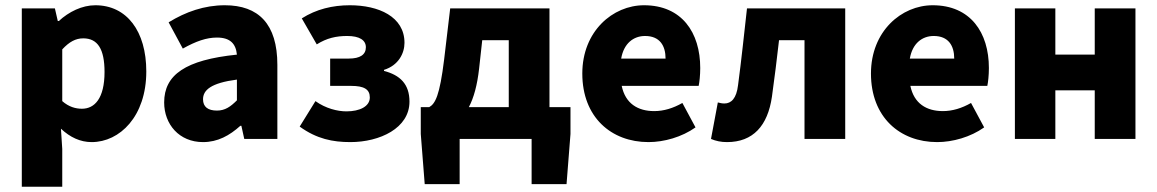

<svg xmlns="http://www.w3.org/2000/svg" viewBox="-20 -529 4406 731"><path d="M63 182H217V38L212 -39C247 -6 286 12 329 12C436 12 537 -86 537 -257C537 -410 463 -509 343 -509C292 -509 242 -484 204 -449H200L189 -497H63ZM292 -115C268 -115 242 -122 217 -144V-341C244 -370 268 -383 297 -383C352 -383 378 -342 378 -255C378 -154 340 -115 292 -115Z M753 12C809 12 854 -13 895 -50H899L910 0H1036V-282C1036 -438 964 -509 836 -509C758 -509 687 -484 622 -444L676 -344C726 -372 766 -386 806 -386C857 -386 878 -362 882 -321C686 -301 605 -244 605 -139C605 -56 662 12 753 12ZM806 -108C772 -108 753 -122 753 -151C753 -186 783 -213 882 -226V-147C858 -123 837 -108 806 -108Z M1314 12C1426 12 1539 -41 1539 -142C1539 -209 1503 -243 1442 -259V-263C1497 -280 1520 -326 1520 -366C1520 -466 1421 -509 1312 -509C1246 -509 1184 -494 1129 -459L1186 -360C1224 -384 1260 -392 1302 -392C1349 -392 1373 -376 1373 -349C1373 -321 1351 -306 1308 -306H1237V-202H1317C1366 -202 1388 -189 1388 -158C1388 -124 1350 -105 1299 -105C1265 -105 1220 -116 1181 -144L1121 -47C1186 0 1247 12 1314 12Z M1804 -267 1816 -376H1917V-121H1765C1784 -157 1797 -205 1804 -267ZM1730 0H2004V172H2137L2152 -19V-121H2072V-497H1694L1671 -303C1654 -164 1637 -134 1614 -121H1582V-19L1597 172H1730Z M2449 12C2508 12 2576 -7 2628 -44L2578 -137C2543 -117 2507 -106 2471 -106C2408 -106 2361 -135 2347 -202H2640C2643 -216 2646 -242 2646 -270C2646 -405 2576 -509 2432 -509C2313 -509 2197 -410 2197 -249C2197 -83 2307 12 2449 12ZM2345 -306C2355 -364 2392 -392 2436 -392C2492 -392 2514 -355 2514 -306Z M2748 12C2847 12 2903 -50 2919 -161C2929 -232 2938 -306 2946 -376H3043V0H3198V-497H2824C2813 -400 2803 -302 2790 -205C2784 -154 2764 -135 2738 -135C2728 -135 2721 -137 2713 -139L2687 0C2706 8 2725 12 2748 12Z M3548 12C3607 12 3675 -7 3727 -44L3677 -137C3642 -117 3606 -106 3570 -106C3507 -106 3460 -135 3446 -202H3739C3742 -216 3745 -242 3745 -270C3745 -405 3675 -509 3531 -509C3412 -509 3296 -410 3296 -249C3296 -83 3406 12 3548 12ZM3444 -306C3454 -364 3491 -392 3535 -392C3591 -392 3613 -355 3613 -306Z M3844 0H3998V-185H4148V0H4303V-497H4148V-321H3998V-497H3844Z"/></svg>

Font: Source Sans Pro
Style: Bold
Weight: 700
Designer: Paul D. Hunt
Foundry: Adobe Systems Incorporated
Version: Version 3.006;hotconv 1.0.111;makeotfexe 2.5.65597